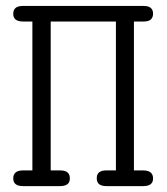

<svg xmlns="http://www.w3.org/2000/svg" viewBox="-20 -631 565 651"><path d="M24.9 -25.9Q24.9 -52.7 57.1 -53.2Q57.1 -53.2 89.8 -53.2V-558.1H58.1Q24.9 -558.1 24.9 -584Q24.9 -610.8 57.1 -610.8H467.8Q498.5 -610.8 499 -585Q499 -558.1 467.8 -558.1H434.1V-53.2H464.8Q499 -53.2 499 -25.9Q499 0 465.8 0H340.8Q307.6 0 308.1 -26.9Q308.1 -52.7 338.9 -53.2H373V-558.1H151.9V-53.2H184.1Q217.3 -53.2 216.8 -25.9Q216.8 0 184.1 0H58.1Q24.9 0 24.9 -25.9Z"/></svg>

Font: CMU Typewriter Text
Style: Light
Weight: 200
Version: Version 0.7.0